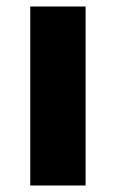

<svg xmlns="http://www.w3.org/2000/svg" viewBox="-20 -570 355 590"><path d="M243 0H73V-550H243Z"/></svg>

Font: Noto Sans Thaana ExtraBold
Style: Regular
Weight: 800
Designer: David Williams
Foundry: Google Inc.
Version: Version 3.001; ttfautohint (v1.8.4.7-5d5b)